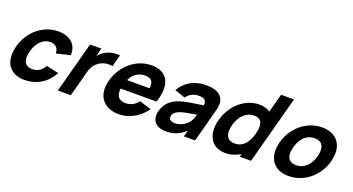

<svg xmlns="http://www.w3.org/2000/svg" viewBox="-48 -1308 3515 1911"><g transform="rotate(20 1709.0 -352.5)"><path d="M231.6 15C356.6 15 462.8 -49 524.6 -164L393.4 -193C363.4 -141 326.7 -112 265.7 -112C203.9 -112 174.6 -148.3 174.6 -206.3C174.6 -225.3 177.8 -246.8 184 -270C208.1 -360 264.3 -428 350.3 -428C400.3 -428 434.5 -395 435.5 -339L581.1 -375C581.3 -379 581.4 -383 581.4 -387C581.4 -490.9 508.7 -555 386.4 -555C221.4 -555 83.9 -434 40 -270C31.4 -237.9 27.1 -207.3 27.1 -178.9C27.1 -64.1 96.9 15 231.6 15Z M896.1 -514C867.2 -499.5 842.5 -478 821.8 -453L845.1 -540H725.1L580.4 0H717.4L791.4 -276C808 -338 845.8 -382 899.6 -404C922.2 -413.4 948.1 -418.1 971.1 -418.1C984.9 -418.1 997.7 -416.4 1008.1 -413L1042.1 -540C1032.1 -541.3 1021.8 -541.9 1011.4 -541.9C972.6 -541.9 932 -532.9 896.1 -514Z M1161.3 -232H1540.3C1558.6 -284 1567.5 -331.1 1567.5 -372.3C1567.5 -486.4 1499.3 -555 1374.4 -555C1214.4 -555 1070.6 -440 1023.1 -263C1015.5 -234.5 1011.8 -207.4 1011.8 -182.1C1011.8 -63.8 1092.8 15 1229.6 15C1333.6 15 1443.9 -42 1511.4 -141L1385.9 -180C1354.1 -136 1308.7 -112 1255.7 -112C1191.4 -112 1159.3 -144.8 1159.3 -204.5C1159.3 -213.1 1160 -222.3 1161.3 -232ZM1348.7 -437C1405.1 -437 1432 -414 1432 -361.1C1432 -352.6 1431.3 -343.2 1429.9 -333H1191.9C1224.2 -401.5 1275.7 -437 1348.7 -437Z M2134.1 -457C2115.4 -529 2044.4 -555 1949.4 -555C1819.4 -555 1728.8 -493 1677.9 -404L1790.5 -365C1820.6 -414 1876.1 -431 1916.1 -431C1972.1 -431 1997 -413.4 1997 -375.2C1997 -369.8 1996.5 -363.8 1995.4 -357.5C1889.9 -342.5 1809.3 -331 1752.3 -312C1656.7 -280 1610.7 -224 1590.6 -149C1586.3 -133.2 1584.2 -117.9 1584.2 -103.3C1584.2 -35.3 1631 15 1726.6 15C1809.6 15 1869.1 -9 1932.3 -66L1914.7 0H2033.7L2122.1 -330C2131.3 -364.3 2138.5 -393.2 2138.5 -421.2C2138.5 -433.2 2137.2 -445 2134.1 -457ZM1928.6 -164C1911.4 -141 1859.3 -92 1784.3 -92C1744.5 -92 1721.8 -107.8 1721.8 -135.1C1721.8 -140 1722.6 -145.3 1724.1 -151C1731.3 -178 1752.4 -197 1796.7 -213C1830.8 -224.5 1869.8 -232 1965 -247.5C1957.5 -221.5 1946.4 -187.5 1928.6 -164Z M2682.5 -720 2629.4 -522C2601.5 -543 2563.8 -555 2516.3 -555C2361.3 -555 2228.1 -435 2183.9 -270C2175.1 -237.3 2170.9 -206.2 2170.9 -177.4C2170.9 -63.4 2237.6 15 2356.5 15C2416 15 2469.1 -2 2514.9 -31L2506.5 0H2626.5L2819.5 -720ZM2411 -106C2345.8 -106 2318.2 -146.1 2318.2 -203.8C2318.2 -224 2321.6 -246.4 2327.9 -270C2352 -360 2412.8 -434 2503.8 -434C2564.7 -434 2590.4 -400.1 2590.4 -344.9C2590.4 -323 2586.3 -297.8 2578.9 -270C2552.6 -172 2502 -106 2411 -106Z M3027.6 15C3189.6 15 3333 -102 3378 -270C3386.3 -301 3390.3 -330.4 3390.3 -357.6C3390.3 -476.8 3313.1 -555 3180.4 -555C3020.4 -555 2876.3 -439 2831 -270C2822.6 -238.7 2818.6 -209.2 2818.6 -181.8C2818.6 -63 2895.1 15 3027.6 15ZM3061.7 -112C2997.1 -112 2965.6 -147.2 2965.6 -206.7C2965.6 -225.5 2968.8 -246.7 2975 -270C3000.2 -364 3057.3 -428 3146.3 -428C3211.8 -428 3243.3 -392.1 3243.3 -332.7C3243.3 -314 3240.2 -293 3234 -270C3209.1 -177 3148.7 -112 3061.7 -112Z"/></g></svg>

Font: Manrope
Style: ExtraBoldItalic
Weight: 800
Italic angle: -15°
Designer: Mikhail Sharanda
Foundry: Mikhail Sharanda
Version: Version 4.502;hotconv 1.0.109;makeotfexe 2.5.65596